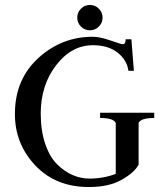

<svg xmlns="http://www.w3.org/2000/svg" viewBox="-20 -743 657 773"><path d="M306 -636Q291 -651 291 -672Q291 -693 306 -708Q321 -723 342 -723Q363 -723 378 -708Q393 -693 393 -672Q393 -651 378 -636Q363 -621 342 -621Q321 -621 306 -636ZM354 -561Q268 -561 206 -480.5Q144 -400 144 -286Q144 -217 162 -164Q180 -111 210 -81.5Q240 -52 273 -38Q306 -24 340 -24Q396 -24 446 -43V-248Q437 -268 383 -268V-289H601V-268Q547 -268 538 -248V-80Q521 -48 469.5 -19Q418 10 338 10Q204 10 122 -77Q40 -164 40 -284Q40 -423 134 -509Q228 -595 353 -595Q382 -595 425 -580Q468 -565 474 -565Q486 -565 486 -585H509L519 -458H497Q491 -502 453 -531.5Q415 -561 354 -561Z"/></svg>

Font: Judson
Style: Regular
Weight: 400
Version: Version 20110429